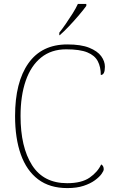

<svg xmlns="http://www.w3.org/2000/svg" viewBox="-20 -951 590 981"><path d="M324 10Q234 10 175 -34.5Q116 -79 86.5 -161.5Q57 -244 57 -358Q57 -531 125 -627.5Q193 -724 324 -724Q394 -724 436 -707Q478 -690 497 -664Q516 -638 516 -610Q516 -568 495 -568Q495 -609 479.5 -638.5Q464 -668 426 -683.5Q388 -699 318 -699Q242 -699 190 -657Q138 -615 111.5 -538.5Q85 -462 85 -358Q85 -200 143.5 -107.5Q202 -15 323 -15Q397 -15 438 -43.5Q479 -72 497 -111Q510 -104 510 -86Q510 -78 499 -62.5Q488 -47 465 -30Q442 -13 407 -1.5Q372 10 324 10ZM283 -784Q298 -803 316 -829Q334 -855 351 -882Q368 -909 378 -931H421V-921Q409 -904 384.5 -875Q360 -846 333 -817.5Q306 -789 285 -771H283Z"/></svg>

Font: Noto Serif Devanagari Thin
Style: Regular
Weight: 100
Designer: Universal Thirst, Indian Type Foundry and the Monotype Design Team
Foundry: Monotype Imaging Inc.
Version: Version 2.004; ttfautohint (v1.8.4.7-5d5b)